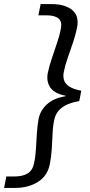

<svg xmlns="http://www.w3.org/2000/svg" viewBox="-43 -820 439 940"><path d="M355 -376 345 -325Q303 -318 278 -304.5Q253 -291 240 -273Q227 -255 223 -235Q216 -204 214.5 -166.5Q213 -129 210.5 -90.5Q208 -52 201 -17Q190 41 143 70.5Q96 100 31 100H-23L-12 44H27Q68 44 92.5 29Q117 14 124 -22Q131 -54 133 -91.5Q135 -129 137.5 -167Q140 -205 146 -238Q154 -279 186.5 -309Q219 -339 278 -349L279 -351Q223 -362 203 -392Q183 -422 191 -463Q198 -496 210.5 -533.5Q223 -571 236 -609Q249 -647 255 -679Q262 -714 243.5 -729.5Q225 -745 184 -745H145L156 -800H210Q275 -800 310.5 -771Q346 -742 334 -683Q327 -649 314 -610.5Q301 -572 288 -535Q275 -498 269 -466Q265 -446 270.5 -428Q276 -410 296 -396.5Q316 -383 355 -376Z"/></svg>

Font: Albert Sans
Style: Italic
Weight: 400
Italic angle: -11.25°
Designer: Andreas Rasmussen
Foundry: a.Foundry
Version: Version 1.025